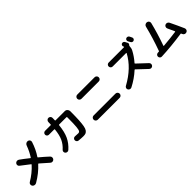

<svg xmlns="http://www.w3.org/2000/svg" viewBox="400 -2502 4201 4201"><g transform="rotate(-45 2500.0 -401.5)"><path d="M225.6 18.6Q199.2 33.2 170.4 27.3Q141.6 21.5 125 -2.9Q109.4 -25.4 115.2 -52.7Q121.1 -80.1 144.5 -93.8Q318.4 -196.3 442.4 -334Q449.2 -342.8 441.4 -348.6Q321.3 -443.4 238.3 -504.9Q215.8 -520.5 212.4 -547.4Q209 -574.2 225.6 -594.7Q243.2 -617.2 271.5 -620.6Q299.8 -624 323.2 -607.4Q402.3 -551.8 523.4 -455.1Q532.2 -448.2 538.1 -458Q612.3 -571.3 662.1 -708Q671.9 -736.3 697.3 -751Q722.7 -765.6 752 -759.8Q780.3 -753.9 793.9 -730.5Q807.6 -707 799.8 -679.7Q743.2 -502 650.4 -366.2Q643.6 -357.4 652.3 -349.6Q761.7 -259.8 852.5 -174.8Q874 -156.2 874.5 -127.4Q875 -98.6 856 -78.6Q836.9 -58.6 809.1 -57.1Q781.2 -55.7 760.7 -75.2Q672.9 -155.3 569.3 -244.1Q560.5 -251 552.7 -242.2Q418.9 -93.8 225.6 18.6Z M1172.9 -530.3Q1147.5 -530.3 1130.4 -547.9Q1113.3 -565.4 1113.3 -590.3Q1113.3 -615.2 1130.9 -632.8Q1148.4 -650.4 1172.9 -650.4H1345.7Q1357.4 -650.4 1358.4 -661.1Q1360.4 -707 1360.4 -734.4Q1361.3 -761.7 1379.9 -780.8Q1398.4 -799.8 1425.3 -799.8Q1452.1 -799.8 1471.2 -780.3Q1490.2 -760.7 1489.3 -734.4Q1489.3 -707 1487.3 -661.1Q1487.3 -650.4 1498 -650.4H1782.2Q1817.4 -650.4 1842.3 -625Q1867.2 -599.6 1867.2 -565.4V-546.9Q1867.2 -392.6 1861.3 -292Q1855.5 -191.4 1843.8 -126Q1832 -60.5 1809.1 -28.3Q1786.1 3.9 1758.8 15.6Q1731.4 27.3 1686.5 27.3Q1631.8 27.3 1542 18.6Q1516.6 16.6 1501 -2.9Q1485.4 -22.5 1487.3 -47.9Q1489.3 -73.2 1508.8 -89.4Q1528.3 -105.5 1553.7 -102.5Q1622.1 -97.7 1647.5 -97.7Q1679.7 -97.7 1694.8 -121.1Q1710 -144.5 1718.3 -227.1Q1726.6 -309.6 1726.6 -482.4V-518.6Q1726.6 -529.3 1714.8 -530.3H1490.2Q1480.5 -530.3 1477.5 -518.6Q1458 -328.1 1401.4 -208.5Q1344.7 -88.9 1236.3 6.8Q1216.8 23.4 1190.9 21.5Q1165 19.5 1147.5 0Q1130.9 -18.6 1132.3 -43.9Q1133.8 -69.3 1153.3 -85.9Q1239.3 -163.1 1285.2 -260.7Q1331.1 -358.4 1347.7 -518.6Q1348.6 -522.5 1345.2 -526.4Q1341.8 -530.3 1336.9 -530.3Z M2232.4 -712.9H2767.6Q2794.9 -712.9 2814 -693.8Q2833 -674.8 2833 -647.9Q2833 -621.1 2814 -602.1Q2794.9 -583 2767.6 -583H2232.4Q2205.1 -583 2186 -602.1Q2167 -621.1 2167 -647.9Q2167 -674.8 2186 -693.8Q2205.1 -712.9 2232.4 -712.9ZM2162.1 -6.8Q2134.8 -6.8 2115.7 -25.9Q2096.7 -44.9 2096.7 -71.8Q2096.7 -98.6 2115.7 -117.7Q2134.8 -136.7 2162.1 -136.7H2837.9Q2865.2 -136.7 2884.3 -117.7Q2903.3 -98.6 2903.3 -71.8Q2903.3 -44.9 2884.3 -25.9Q2865.2 -6.8 2837.9 -6.8Z M3937.5 -802.7Q3942.4 -793 3951.7 -773.9Q3960.9 -754.9 3964.8 -747.1Q3974.6 -727.5 3967.8 -707Q3960.9 -686.5 3940.9 -676.8Q3920.9 -667 3900.4 -673.8Q3879.9 -680.7 3869.1 -701.2Q3860.4 -718.8 3839.8 -754.9Q3830.1 -774.4 3836.4 -795.4Q3842.8 -816.4 3862.8 -826.2Q3882.8 -835.9 3905.3 -828.6Q3927.7 -821.3 3937.5 -802.7ZM3832 -86.9Q3850.6 -68.4 3850.6 -42Q3850.6 -15.6 3832 3.4Q3813.5 22.5 3786.6 22.5Q3759.8 22.5 3741.2 2.9Q3634.8 -100.6 3517.6 -208Q3508.8 -215.8 3500 -207Q3358.4 -77.1 3179.7 14.6Q3156.2 26.4 3131.8 18.6Q3107.4 10.7 3093.8 -11.7Q3082 -34.2 3089.4 -58.6Q3096.7 -83 3119.1 -94.7Q3478.5 -291 3637.7 -589.8Q3641.6 -599.6 3631.8 -599.6H3213.9Q3188.5 -599.6 3170.4 -617.7Q3152.3 -635.7 3152.3 -662.1Q3152.3 -687.5 3170.4 -705.1Q3188.5 -722.7 3213.9 -722.7H3688.5Q3692.4 -722.7 3694.8 -726.6Q3697.3 -730.5 3695.3 -733.4Q3694.3 -734.4 3692.9 -737.3Q3691.4 -740.2 3690.4 -742.2Q3680.7 -760.7 3687 -781.2Q3693.4 -801.8 3711.9 -811.5Q3731.4 -821.3 3752.4 -814.5Q3773.4 -807.6 3784.2 -788.1Q3789.1 -779.3 3797.9 -761.7Q3806.6 -744.1 3812.5 -735.4Q3829.1 -701.2 3801.8 -674.8Q3792 -665 3792 -656.2Q3790 -591.8 3764.6 -543.9Q3700.2 -421.9 3606.4 -315.4Q3598.6 -305.7 3606.4 -298.8Q3711.9 -203.1 3832 -86.9Z M4128.9 7.8Q4103.5 8.8 4085.9 -8.3Q4068.4 -25.4 4067.4 -50.3Q4066.4 -75.2 4083 -93.3Q4099.6 -111.3 4125 -113.3Q4130.9 -114.3 4142.1 -114.3Q4153.3 -114.3 4158.2 -115.2Q4168.9 -115.2 4170.9 -126Q4171.9 -129.9 4173.8 -135.7Q4274.4 -412.1 4345.7 -700.2Q4352.5 -728.5 4377.4 -744.1Q4402.3 -759.8 4430.7 -754.9Q4459 -750 4474.6 -726.1Q4490.2 -702.1 4483.4 -673.8Q4418.9 -410.2 4320.3 -135.7Q4319.3 -131.8 4322.3 -129.4Q4325.2 -127 4329.1 -127Q4552.7 -146.5 4716.8 -169.9Q4726.6 -171.9 4722.7 -182.6Q4672.9 -291 4649.4 -341.8Q4637.7 -367.2 4647 -393.1Q4656.2 -418.9 4681.2 -430.2Q4706.1 -441.4 4732.4 -431.6Q4758.8 -421.9 4771.5 -397.5Q4856.4 -222.7 4920.9 -76.2Q4931.6 -50.8 4921.9 -24.4Q4912.1 2 4885.7 11.7Q4859.4 22.5 4832.5 12.2Q4805.7 2 4794.9 -24.4Q4794.9 -25.4 4791 -33.7Q4787.1 -42 4785.2 -46.9Q4780.3 -56.6 4770.5 -54.7Q4429.7 -4.9 4128.9 7.8Z"/></g></svg>

Font: Rounded-X Mgen+ 1m bold
Style: Bold
Weight: 700
Designer: [Source Han Sans]
Ryoko NISHIZUKA  (kana & ideographs); Paul D. Hunt (Latin, Greek & Cyrillic); Wenlong ZHANG  (bopomofo
Version: Version 1.059.20150602